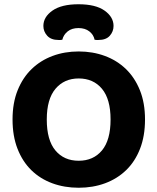

<svg xmlns="http://www.w3.org/2000/svg" viewBox="-20 -866 740 903"><path d="M350 17Q283 17 226 -4Q169 -25 127.5 -65.5Q86 -106 62.5 -166Q39 -226 39 -304Q39 -382 63 -441.5Q87 -501 129 -541.5Q171 -582 227.5 -603Q284 -624 350 -624Q416 -624 473 -603Q530 -582 572 -541.5Q614 -501 638 -441.5Q662 -382 662 -304Q662 -226 638.5 -166Q615 -106 573 -65.5Q531 -25 474 -4Q417 17 350 17ZM350 -497Q282 -497 241 -448.5Q200 -400 200 -304Q200 -207 240.5 -158.5Q281 -110 350 -110Q419 -110 459.5 -158.5Q500 -207 500 -304Q500 -400 459.5 -448.5Q419 -497 350 -497ZM273 -679Q268 -678 264 -678Q260 -678 255 -678Q220 -678 202 -698Q184 -718 184 -744Q184 -786 226.5 -816Q269 -846 349 -846Q430 -846 472 -816Q514 -786 514 -744Q514 -718 496.5 -698Q479 -678 443 -678Q438 -678 434 -678Q430 -678 425 -679Q420 -703 400 -718.5Q380 -734 349 -734Q318 -734 298.5 -718.5Q279 -703 273 -679Z"/></svg>

Font: Baloo 2 Latin
Style: Bold
Weight: 400
Designer: Sarang Kulkarni and Ek Type
Foundry: Ek Type
Version: Version 1.001